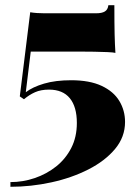

<svg xmlns="http://www.w3.org/2000/svg" viewBox="-20 -569 529 737"><path d="M419 -549Q419 -477 420 -437Q421 -397 423 -366Q415 -368 392.5 -369Q370 -370 341 -370.5Q312 -371 284 -371H98L79 -215Q105 -235 149 -248Q193 -261 253 -261Q324 -261 370 -239.5Q416 -218 438 -181.5Q460 -145 460 -101Q460 -43 421.5 3Q383 49 319 81.5Q255 114 177 131Q99 148 20 148V130Q68 130 113.5 114.5Q159 99 195.5 70Q232 41 253.5 -1Q275 -43 275 -97Q275 -159 248 -192Q221 -225 168 -225Q137 -225 114.5 -215Q92 -205 72 -188L56 -199L96 -522Q107 -520 121.5 -519Q136 -518 150 -518H349Q371 -518 382.5 -525Q394 -532 396 -549Z"/></svg>

Font: Playfair Display Black
Style: Regular
Weight: 900
Designer: Claus Eggers Sørensen
Foundry: Claus Eggers Sørensen
Version: Version 1.203